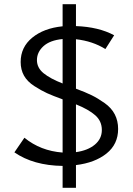

<svg xmlns="http://www.w3.org/2000/svg" viewBox="-20 -788 635 920"><path d="M546 -170Q546 -97 490.5 -52.5Q435 -8 344 3V112H280V7Q140 5 49 -58L97 -128Q174 -65 280 -57V-312Q233 -329 205.5 -341.5Q178 -354 144.5 -375.5Q111 -397 95 -425.5Q79 -454 79 -491Q79 -562 134.5 -607.5Q190 -653 280 -662V-768H344V-663Q453 -659 527 -619L485 -553Q424 -591 344 -600V-363Q390 -346 419.5 -331.5Q449 -317 481.5 -294Q514 -271 530 -240Q546 -209 546 -170ZM157 -500Q157 -463 189 -437Q221 -411 280 -388V-601Q219 -595 188 -566.5Q157 -538 157 -500ZM344 -59Q401 -67 434.5 -95Q468 -123 468 -165Q468 -208 436 -236Q404 -264 344 -288Z"/></svg>

Font: EauTest Medium
Style: Regular
Weight: 500
Designer: Christian Thalmann (Catharsis Fonts)
Version: Version 0.001;PS 000.001;hotconv 1.0.88;makeotf.lib2.5.64775